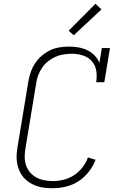

<svg xmlns="http://www.w3.org/2000/svg" viewBox="-20 -990 640 1018"><path d="M260 8Q237 8 215.5 5.5Q194 3 174 -4Q154 -11 136.5 -22Q119 -33 105.5 -48.5Q92 -64 83.5 -83Q75 -102 71 -123Q67 -144 68 -166.5Q69 -189 73 -211L130 -556Q134 -581 142.5 -606Q151 -631 165.5 -653.5Q180 -676 201 -694Q222 -712 246 -723.5Q270 -735 296 -739Q322 -743 347 -743Q372 -743 397 -738.5Q422 -734 443.5 -723.5Q465 -713 481.5 -696Q498 -679 507 -657L520 -735H563L533 -554H490Q495 -584 490.5 -614Q486 -644 467 -665.5Q448 -687 419.5 -696Q391 -705 361 -705Q339 -705 317 -701.5Q295 -698 274.5 -689Q254 -680 235.5 -665.5Q217 -651 204 -632Q191 -613 183 -592Q175 -571 172 -549L115 -204Q111 -181 111 -158Q111 -135 118 -114Q125 -93 139 -76.5Q153 -60 172 -49.5Q191 -39 213.5 -34.5Q236 -30 260 -30Q288 -30 317 -37Q346 -44 371.5 -60.5Q397 -77 416.5 -101.5Q436 -126 446 -155L487 -143Q474 -109 450.5 -79Q427 -49 396 -29Q365 -9 329.5 -0.5Q294 8 260 8ZM371 -803 344 -827 486 -970 518 -940Z"/></svg>

Font: Iosevka Slab XLtEx
Style: Italic
Weight: 200
Width: 7
Italic angle: -9°
Monospace: yes
Designer: Belleve Invis
Foundry: Belleve Invis
Version: Version 11.1.0; ttfautohint (v1.8.3)